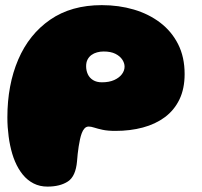

<svg xmlns="http://www.w3.org/2000/svg" viewBox="-20 -472 766 729"><path d="M160 236.5Q131 236.5 107.5 224.5Q84 212.5 66.5 191Q49 169.5 37 141Q31 127 26.5 111.8Q22 96.5 18.5 80Q15 63.5 12.8 46Q10.5 28.5 9.2 10.5Q8 -7.5 8 -26Q8 -149.5 49.2 -245.8Q90.5 -342 170.5 -397.2Q250.5 -452.5 366.5 -452.5Q431 -452.5 488 -435.8Q545 -419 588.5 -385.8Q632 -352.5 656.5 -303.8Q681 -255 681 -191Q681 -135 661.2 -94.2Q641.5 -53.5 605.8 -27Q570 -0.5 522.2 12.2Q474.5 25 418 25Q389 25 369.5 20.8Q350 16.5 337.8 12.5Q325.5 8.5 317 8.5Q307.5 8.5 301 15.5Q294.5 22.5 290.5 33.5Q286.5 44 283.8 56.8Q281 69.5 278.8 83.8Q276.5 98 275 112.2Q273.5 126.5 272.5 140Q267.5 197.5 237.8 217Q208 236.5 160 236.5ZM367 -159.5Q394.5 -159.5 413.8 -168.2Q433 -177 443 -190.5Q453 -204 453 -219Q453 -232.5 444.2 -245.8Q435.5 -259 418 -267.8Q400.5 -276.5 373.5 -276.5Q360.5 -276.5 348.5 -273.2Q336.5 -270 327.2 -263.2Q318 -256.5 312.5 -246Q307 -235.5 307 -220.5Q307 -204 313.5 -190Q320 -176 333.5 -167.8Q347 -159.5 367 -159.5Z"/></svg>

Font: Gluten Black
Style: Regular
Weight: 900
Designer: Tyler Finck
Foundry: Etcetera Type Company
Version: Version 1.300